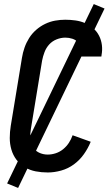

<svg xmlns="http://www.w3.org/2000/svg" viewBox="-20 -840 540 944"><path d="M215 8Q184 8 155.5 2.5Q127 -3 102.5 -17.5Q78 -32 61 -54.5Q44 -77 36 -104.5Q28 -132 28 -161.5Q28 -191 33 -222L88 -556Q92 -581 100.5 -605.5Q109 -630 123 -652.5Q137 -675 157.5 -693Q178 -711 202 -722.5Q226 -734 251 -738.5Q276 -743 301 -743Q326 -743 351 -739.5Q376 -736 398 -726.5Q420 -717 438 -701.5Q456 -686 467 -664.5Q478 -643 481 -618Q484 -593 479 -568Q479 -566 479 -564.5Q479 -563 478 -562H378Q378 -562 378 -563Q378 -564 378 -565Q381 -583 378 -600.5Q375 -618 364 -631Q353 -644 336 -649.5Q319 -655 301 -655Q280 -655 258.5 -646.5Q237 -638 222 -621.5Q207 -605 199 -584Q191 -563 187 -542L132 -207Q128 -184 129 -161Q130 -138 140.5 -119Q151 -100 171 -90Q191 -80 215 -80Q234 -80 254 -86.5Q274 -93 290.5 -106.5Q307 -120 318.5 -137.5Q330 -155 337 -175L426 -143Q413 -111 392.5 -82Q372 -53 343.5 -32Q315 -11 281 -1.5Q247 8 215 8ZM69 84 15 62 441 -820 494 -798Z"/></svg>

Font: Iosevka SS04 Semibold
Style: Italic
Weight: 600
Italic angle: -9°
Monospace: yes
Designer: Belleve Invis
Foundry: Belleve Invis
Version: Version 19.0.0; ttfautohint (v1.8.4)